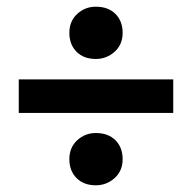

<svg xmlns="http://www.w3.org/2000/svg" viewBox="-20 -637 573 573"><path d="M497 -400V-300H36V-400ZM187 -162Q187 -197 210.5 -218.5Q234 -240 266 -240Q303 -240 324.5 -218.5Q346 -197 346 -162Q346 -127 322 -105.5Q298 -84 266 -84Q230 -84 208.5 -105.5Q187 -127 187 -162ZM187 -539Q187 -574 210.5 -595.5Q234 -617 266 -617Q303 -617 324.5 -595.5Q346 -574 346 -539Q346 -504 322 -482.5Q298 -461 266 -461Q230 -461 208.5 -482.5Q187 -504 187 -539Z"/></svg>

Font: Bitter Thin
Style: Bold
Weight: 700
Version: Version 3.021